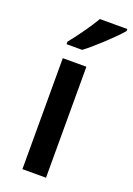

<svg xmlns="http://www.w3.org/2000/svg" viewBox="-147 -822 607 878"><g transform="rotate(20 156.5 -383.0)"><path d="M196.8 0H82V-540H196.8ZM76.2 -606V-618.2Q104 -652.3 133.5 -694.3Q163.1 -736.3 180.2 -766.1H313.5V-755.9Q288.1 -726.1 237.5 -679Q187 -631.8 152.3 -606Z"/></g></svg>

Font: f0_41340          
Style: Regular
Weight: 600
Foundry: Ascender Corporation
Version: Version 1.10